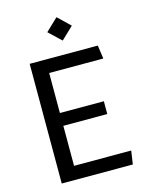

<svg xmlns="http://www.w3.org/2000/svg" viewBox="-137 -1042 895 1131"><g transform="rotate(-15 310.0 -477.0)"><path d="M96 0H529.5L541.5 -82H193V-326H461V-404H193V-648H523L511.5 -730H96ZM319.5 -812 394 -883 319.5 -954.5 244.5 -883Z"/></g></svg>

Font: Monaspace Krypton
Style: Regular
Weight: 400
Designer: Riley Cran & the Lettermatic Team
Foundry: Lettermatic
Version: Version 1.200 (Monaspace Krypton)